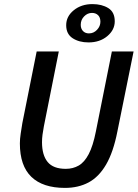

<svg xmlns="http://www.w3.org/2000/svg" viewBox="-20 -905 672 937"><path d="M297 12Q189 12 133 -42Q77 -96 77 -205Q77 -227 81 -253Q85 -279 89 -304L159 -654H267L194 -288Q190 -267 187.5 -248Q185 -229 185 -211Q185 -148 212.5 -114.5Q240 -81 301 -81Q336 -81 364 -97Q392 -113 413 -153Q434 -193 448 -264L526 -654H632L553 -264Q533 -162 497.5 -101.5Q462 -41 412 -14.5Q362 12 297 12ZM412 -698Q366 -698 334.5 -718.5Q303 -739 303 -782Q303 -825 340 -855Q377 -885 431 -885Q477 -885 508.5 -865.5Q540 -846 540 -801Q540 -759 503.5 -728.5Q467 -698 412 -698ZM414 -742Q437 -742 453.5 -759.5Q470 -777 470 -799Q470 -820 458.5 -831Q447 -842 429 -842Q407 -842 390.5 -825Q374 -808 374 -784Q374 -765 385 -753.5Q396 -742 414 -742Z"/></svg>

Font: Source Sans 3 SemiBold
Style: Italic
Weight: 600
Italic angle: -11°
Designer: Paul D. Hunt
Foundry: Adobe
Version: Version 3.046;hotconv 1.0.118;makeotfexe 2.5.65603